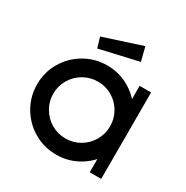

<svg xmlns="http://www.w3.org/2000/svg" viewBox="-163 -842 958 987"><g transform="rotate(30 316.0 -348.0)"><path d="M36 -257Q36 -329 71.5 -389.5Q107 -450 168 -485.5Q229 -521 301 -521Q373 -521 433.5 -485.5Q494 -450 529.5 -389.5Q565 -329 565 -257Q565 -185 529.5 -124Q494 -63 433.5 -27.5Q373 8 301 8Q229 8 168 -27.5Q107 -63 71.5 -124Q36 -185 36 -257ZM469 -257Q469 -302.8 446.5 -341.4Q424 -380 385.4 -402.5Q346.8 -425 301 -425Q255.2 -425 216.5 -402.5Q177.8 -379.9 154.9 -341.3Q132 -302.6 132 -256.8Q132 -211.1 154.9 -172Q177.8 -133 216.4 -110.5Q255.1 -88 300.8 -88Q346.6 -88 385.3 -110.5Q423.9 -133.1 446.5 -172.1Q469 -211.2 469 -257ZM496.5 -513H564.5V0H496.5ZM193.6 -631 419.9 -704.5 440.8 -622.9 211.6 -570.2Z"/></g></svg>

Font: Lineal Thin
Style: Regular
Weight: 200
Designer: Created by Frank Adebiaye with contributions from Anton Moglia & Ariel Martín Pérez
Created by Frank ADEBIAYE with FontF
Foundry: Velvetyne Type Foundry
Version: Version 2.000;Glyphs 3.2 (3227)